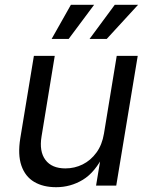

<svg xmlns="http://www.w3.org/2000/svg" viewBox="-20 -781 632 808"><path d="M216.3 6.8Q161.6 6.8 123.8 -15.6Q85.9 -38.1 70.1 -84Q54.2 -129.9 65.4 -199.2L122.6 -545.9H210.4L154.8 -206.5Q144.5 -144 171.1 -108.2Q197.8 -72.3 255.4 -72.3Q293.9 -72.3 327.9 -89.1Q361.8 -106 385.7 -138.7Q409.7 -171.4 417.5 -218.8L471.2 -545.9H559.6L469.2 0H384.3L406.2 -132.3H418Q380.4 -55.7 328.6 -24.4Q276.9 6.8 216.3 6.8ZM269 -617.2H197.3L278.3 -760.7H376ZM429.2 -617.2H356.9L462.9 -760.7H561Z"/></svg>

Font: Adwaita Sans
Style: Italic
Weight: 400
Italic angle: -9.39999°
Designer: Rasmus Andersson
Foundry: rsms
Version: Version 4.001;git-9221beed3